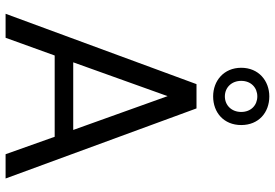

<svg xmlns="http://www.w3.org/2000/svg" viewBox="-172 -836 1007 704"><g transform="rotate(90 332.0 -483.5)"><path d="M118 0 183 -180H481L545 0H634L377 -700H288L30 0ZM332 -594 456 -248H208ZM333 -761C392 -761 438 -800 438 -864C438 -928 392 -967 333 -967C276 -967 228 -928 228 -864C228 -800 276 -761 333 -761ZM333 -804C301 -804 276 -828 276 -864C276 -900 301 -923 333 -923C365 -923 390 -900 390 -864C390 -828 365 -804 333 -804Z"/></g></svg>

Font: Rootstock Sans Body
Style: Regular
Weight: 400
Designer: Colophon Foundry, Jonny Pinhorn
Foundry: Colophon Foundry
Version: Version 1.200;FEAKit 1.0